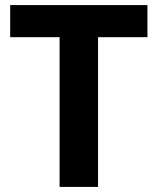

<svg xmlns="http://www.w3.org/2000/svg" viewBox="-20 -734 619 754"><path d="M365 0H214V-588H20V-714H559V-588H365Z"/></svg>

Font: Noto Sans Tai Tham
Style: Bold
Weight: 700
Designer: Monotype Design Team 2013. Revised by David WIlliams 2020
Foundry: Monotype Imaging Inc.
Version: Version 2.002; ttfautohint (v1.8.4.7-5d5b)